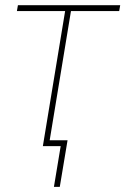

<svg xmlns="http://www.w3.org/2000/svg" viewBox="-20 -561 481 737"><path d="M144.5 0 230 -518.6H44.9L48.8 -541H441.4L437.5 -518.6H252.4L167 0ZM187 156.2 212.9 0H160.2L164.1 -22.5H239.3L209.5 156.2Z"/></svg>

Font: Inter 17pt Thin
Style: Italic
Weight: 250
Italic angle: -9.3988°
Version: Version 4.001;git-66647c0bb